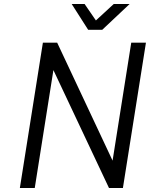

<svg xmlns="http://www.w3.org/2000/svg" viewBox="-20 -947 755 967"><path d="M341 -927 424 -797H495L633 -927H553L463 -844L406 -927ZM80 0H155L249 -594L529 0H599L715 -732H641L547 -138L268 -732H196Z"/></svg>

Font: Exo
Style: Regular Italic
Weight: 400
Designer: Natanael Gama
Version: Version 1.00